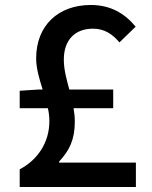

<svg xmlns="http://www.w3.org/2000/svg" viewBox="-20 -750 610 770"><path d="M59 0H525V-98H217V-102C259 -147 280 -191 280 -262C280 -281 278 -299 275 -316H434V-391H258C247 -432 236 -470 236 -511C236 -588 279 -635 353 -635C399 -635 431 -613 459 -580L524 -643C481 -695 425 -730 344 -730C214 -730 125 -648 125 -516C125 -475 138 -433 151 -391H135L59 -386V-316H172C176 -299 178 -281 178 -264C178 -180 132 -109 59 -71Z"/></svg>

Font: Noto Sans JP Medium
Style: Regular
Weight: 500
Designer: Ryoko NISHIZUKA  (kana, bopomofo & ideographs); Paul D. Hunt (Latin, Greek & Cyrillic); Sandoll Communications , Soo-you
Foundry: Adobe
Version: Version 2.002;hotconv 1.0.116;makeotfexe 2.5.65601